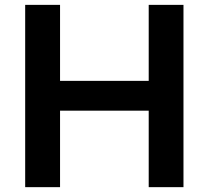

<svg xmlns="http://www.w3.org/2000/svg" viewBox="-20 -773 862 793"><path d="M84 0V-752.9H228V-439H594.2V-752.9H737.8V0H594.2V-315.9H228V0Z"/></svg>

Font: Standard
Style: Bold
Weight: 400
Designer: Bryce Wilner
Version: Version 2.000;PS 2.0;hotconv 16.6.51;makeotf.lib2.5.65220 DE